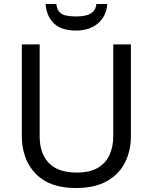

<svg xmlns="http://www.w3.org/2000/svg" viewBox="-20 -989 771 968"><path d="M640 -303Q640 -229 610 -169.5Q580 -110 518.5 -75.5Q457 -41 362 -41Q229 -41 159.5 -113.5Q90 -186 90 -305V-765H180V-302Q180 -215 226.5 -167Q273 -119 367 -119Q432 -119 472.5 -142.5Q513 -166 532 -207.5Q551 -249 551 -303V-765H640ZM521 -969Q518 -929 498.5 -899Q479 -869 445 -852Q411 -835 363 -835Q289 -835 251.5 -871.5Q214 -908 210 -969H264Q267 -942 279.5 -928.5Q292 -915 313.5 -910.5Q335 -906 365 -906Q391 -906 412.5 -911Q434 -916 448.5 -929.5Q463 -943 466 -969Z"/></svg>

Font: Noto Sans Tamil UI
Style: Regular
Weight: 400
Designer: Jelle Bosma - Monotype Design Team
Foundry: Monotype Imaging Inc.
Version: Version 2.004